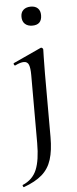

<svg xmlns="http://www.w3.org/2000/svg" viewBox="-60 -632 378 946"><g transform="rotate(-5 129.5 -159.5)"><path d="M173 -385Q173 -376 172 -346Q171 -316 171 -267V48Q171 114 157 158.5Q143 203 110 232Q77 261 19 282Q17 283 14.5 277.5Q12 272 14 271Q64 250 83.5 203Q103 156 103 71V-265Q103 -300 96.5 -316Q90 -332 72 -332Q64 -332 53.5 -329Q43 -326 29 -319Q25 -318 22.5 -323.5Q20 -329 23 -331L160 -394Q162 -395 163 -395Q166 -395 169.5 -392Q173 -389 173 -385ZM130 -507Q107 -507 93.5 -519.5Q80 -532 80 -555Q80 -577 93.5 -589Q107 -601 130 -601Q152 -601 164.5 -589Q177 -577 177 -555Q177 -507 130 -507Z"/></g></svg>

Font: Cormorant Garamond Light Medium
Style: Regular
Weight: 500
Version: Version 4.001